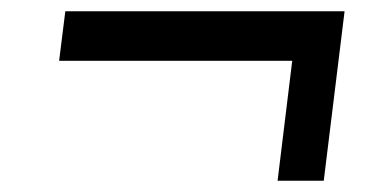

<svg xmlns="http://www.w3.org/2000/svg" viewBox="-20 -470 656 341"><path d="M592 -450H96L85 -362H499L473 -149H555Z"/></svg>

Font: TPK Tissa Web SemiBold
Style: Italic
Weight: 600
Italic angle: -7°
Designer: Jacques Le Bailly, Suppakit Chalermlarp | Katatrad Co.,Ltd.
Foundry: Jacques Le Bailly, Cadson Demak Co.,Ltd.
Version: Version 5.000;Glyphs 3.1.2 (3151)